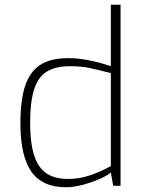

<svg xmlns="http://www.w3.org/2000/svg" viewBox="-20 -783 610 809"><path d="M66 -263Q66 -363 86.5 -423Q107 -483 151 -510.5Q195 -538 268 -538Q347 -538 447 -504V-763H488V0H457L447 -56Q424 -36 364 -15Q304 6 258 6Q158 6 112 -60Q66 -126 66 -263ZM447 -83V-475Q385 -491 352.5 -497.5Q320 -504 275 -504Q214 -504 177.5 -481.5Q141 -459 124 -407Q107 -355 107 -264Q107 -141 144 -85Q181 -29 265 -29Q314 -29 357 -43.5Q400 -58 447 -83Z"/></svg>

Font: Exo ExtraLight
Style: Regular
Weight: 275
Designer: Natanael Gama
Foundry: Natanael Gama
Version: Version 1.500; ttfautohint (v1.6)